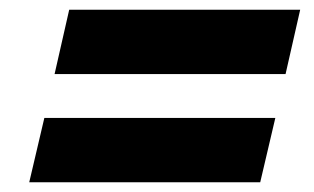

<svg xmlns="http://www.w3.org/2000/svg" viewBox="-20 -518 644 394"><path d="M596 -498 566 -366H92L122 -498ZM545 -276 514 -144H40L71 -276Z"/></svg>

Font: Work Sans ExtraBold
Style: Italic
Weight: 800
Italic angle: -13°
Designer: Wei Huang
Foundry: Wei Huang
Version: Version 2.012; ttfautohint (v1.8.3)